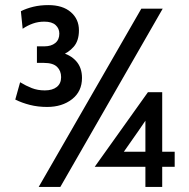

<svg xmlns="http://www.w3.org/2000/svg" viewBox="-20 -734 744 754"><path d="M165 -314Q129 -314 97.5 -322Q66 -330 40 -343L59 -411Q82 -397 105 -388Q128 -379 156 -379Q186 -379 203 -392.5Q220 -406 220 -431Q220 -456 204 -471.5Q188 -487 153 -487H125V-552H154Q181 -552 197 -565Q213 -578 213 -602Q213 -622 198.5 -635.5Q184 -649 154 -649Q130 -649 109 -641.5Q88 -634 69 -621L62 -690Q84 -701 111 -707.5Q138 -714 170 -714Q226 -714 258 -686.5Q290 -659 290 -615Q290 -574 269.5 -550.5Q249 -527 219 -516V-528Q257 -519 279.5 -493.5Q302 -468 302 -428Q302 -375 263 -344.5Q224 -314 165 -314ZM132 0 535 -700H619L217 0ZM551 0V-79H352L561 -372H617V-138H666V-79H617V0ZM453 -119 428 -138H551V-207V-316L575 -295L523 -219Z"/></svg>

Font: Cabin VF Beta
Style: Regular
Weight: 400
Designer: Pablo Impallari
Foundry: Pablo Impallari. http://www.impallari.com Igino Marini. http://www.ikern.com
Version: Version 2.200